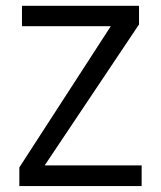

<svg xmlns="http://www.w3.org/2000/svg" viewBox="-20 -624 540 644"><path d="M53.7 -604.5H446.3V-542L129.9 -69.3H455.1V0H44.9V-62.5L351.6 -536.1H53.7Z"/></svg>

Font: BabelStone Marchen
Style: Regular
Weight: 400
Designer: Andrew West
Foundry: Andrew West
Version: Version 9.003 2021-11-11